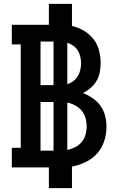

<svg xmlns="http://www.w3.org/2000/svg" viewBox="-20 -863 640 990"><path d="M232 107V0H41V-101H87V-634H41V-735H232V-843H351V-729Q383 -722 412 -705Q441 -688 461.5 -662Q482 -636 490.5 -603.5Q499 -571 499 -538Q499 -515 494.5 -491Q490 -467 478 -446.5Q466 -426 447.5 -410Q429 -394 408 -383Q434 -373 458 -356.5Q482 -340 498.5 -317Q515 -294 522 -266Q529 -238 529 -209Q529 -172 517.5 -136Q506 -100 481 -72Q456 -44 422 -27.5Q388 -11 351 -4V107ZM189 -424H256V-649H189ZM327 -429Q344 -434 358 -444.5Q372 -455 381 -470Q390 -485 394 -502Q398 -519 398 -536Q398 -554 394 -571Q390 -588 381 -602.5Q372 -617 357.5 -627.5Q343 -638 327 -643ZM256 -86V-337H189V-86ZM327 -90Q348 -94 367.5 -104Q387 -114 401 -130.5Q415 -147 421 -168.5Q427 -190 427 -211Q427 -233 421 -254.5Q415 -276 401 -292.5Q387 -309 367.5 -319.5Q348 -330 327 -334Z"/></svg>

Font: Iosevka Plex Etoile
Style: Bold
Weight: 700
Designer: Belleve Invis
Foundry: Belleve Invis
Version: Version 25.1.1; ttfautohint (v1.8.4)